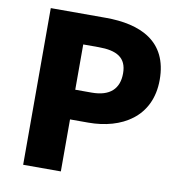

<svg xmlns="http://www.w3.org/2000/svg" viewBox="-83 -821 852 898"><g transform="rotate(10 343.5 -372.0)"><path d="M86 0H265V-247H352C509 -247 646 -325 646 -502C646 -686 511 -744 347 -744H86ZM265 -388V-603H338C424 -603 472 -577 472 -502C472 -429 430 -388 343 -388Z"/></g></svg>

Font: Noto Sans CJK KR Black
Style: Regular
Weight: 900
Designer: Ryoko NISHIZUKA (kana & ideographs); Paul D. Hunt (Latin, Greek & Cyrillic); Wenlong ZHANG (bopomofo); Sandoll Communica
Foundry: Adobe Systems Incorporated
Version: Version 1.004;PS 1.004;hotconv 1.0.82;makeotf.lib2.5.63406